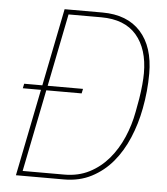

<svg xmlns="http://www.w3.org/2000/svg" viewBox="-51 -744 687 790"><g transform="rotate(5 292.5 -349.0)"><path d="M116 -359H41L45 -378H120L184 -698H340Q443 -698 498.5 -636.5Q554 -575 554 -464Q554 -392 540 -319Q528 -255 503.5 -197Q479 -139 442.5 -95.5Q406 -52 356 -26Q306 0 242 0H44ZM242 -20Q300 -20 345.5 -43.5Q391 -67 424.5 -106.5Q458 -146 480 -197Q502 -248 512 -303L522 -358Q527 -389 529.5 -416.5Q532 -444 532 -464Q532 -564 483 -621Q434 -678 337 -678H202L142 -378H288L284 -359H138L70 -20Z"/></g></svg>

Font: IBM Plex Sans Condensed Thin
Style: Italic
Weight: 100
Width: 3
Italic angle: -11°
Designer: Mike Abbink, Paul van der Laan, Pieter van Rosmalen
Foundry: Bold Monday
Version: Version 1.3